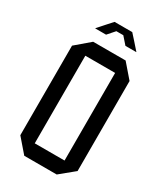

<svg xmlns="http://www.w3.org/2000/svg" viewBox="-211 -939 872 1021"><g transform="rotate(30 224.5 -428.5)"><path d="M133.2 -623.1V-708.3H331.4L404.2 -624.1V-623.1ZM118 0 45.2 -84.2V-85.2H316.2V0ZM45.2 -85.2V-634.1L132.2 -708.3H133.2V-85.2ZM316.2 0V-623.1H404.2V-71.4L317.2 0ZM143.6 -818.6 177.9 -856.7H286.5L320.8 -818.6ZM106.2 -775.2V-776.4L143.6 -818.6H210.9L172.7 -775.2ZM291.7 -775.2 253.5 -818.6H320.8L358.2 -776.2V-775.2Z"/></g></svg>

Font: Foldit Thin
Style: Regular
Weight: 100
Designer: Sophia Tai
Foundry: Sophia Tai
Version: Version 1.003